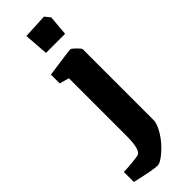

<svg xmlns="http://www.w3.org/2000/svg" viewBox="-342 -670 868 868"><g transform="rotate(-45 91.5 -236.0)"><path d="M69.8 -533.2 61 -649.9 179.2 -655.8 200.2 -629.9 191.9 -533.2ZM66.9 184.1Q40 184.1 -62 160.2V96.2Q-43.5 96.2 -4.9 92.5Q33.7 88.9 39.1 85Q62 72.3 62 -12.2V-378.9L16.1 -392.1V-448.2Q145 -466.8 159.2 -466.8Q164.6 -466.8 181.9 -449.7Q199.2 -432.6 199.2 -426.8V22.9Q199.2 45.4 183.3 74.5Q167.5 103.5 146 127.2Q124.5 150.9 102.1 167.5Q79.6 184.1 66.9 184.1Z"/></g></svg>

Font: Grenze
Style: Bold
Weight: 700
Designer: Renata Polastri
Foundry: Omnibus-Type
Version: Version 1.002;PS 001.002;hotconv 1.0.88;makeotf.lib2.5.64775